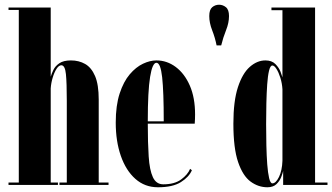

<svg xmlns="http://www.w3.org/2000/svg" viewBox="-20 -782 1406 812"><path d="M16 0V-10H59.5V-740H16V-750H194.5V-457.5Q198 -470 205.8 -486.2Q213.5 -502.5 231 -514.5Q248.5 -526.5 280 -526.5Q313.5 -526.5 340 -511.5Q366.5 -496.5 382 -460.5Q397.5 -424.5 397.5 -361V-10H439V0H231.5V-10H262.5V-356Q262.5 -431 258.8 -468.5Q255 -506 239.5 -506Q229 -506 219.2 -491Q209.5 -476 202.8 -453.5Q196 -431 194.5 -408V-10H225V0Z M648 10Q592.5 10 552.5 -25.5Q512.5 -61 491 -122.8Q469.5 -184.5 469.5 -263.5Q469.5 -336 486 -386.5Q502.5 -437 528.8 -467.8Q555 -498.5 584.8 -512.5Q614.5 -526.5 641.5 -526.5Q686 -526.5 723.2 -498.8Q760.5 -471 782.8 -420Q805 -369 805 -298Q805 -278.5 803.5 -259H605Q605 -178 608.8 -120.5Q612.5 -63 626.5 -32.8Q640.5 -2.5 670.5 -2.5Q718 -2.5 746 -23Q774 -43.5 784 -68L791.5 -62Q779.5 -33.5 745 -11.8Q710.5 10 648 10ZM641.5 -516.5Q624.5 -516.5 614.8 -456.8Q605 -397 605 -269H672.5Q672.5 -394 665.8 -455.2Q659 -516.5 641.5 -516.5Z M896 -590Q889.5 -623 877.2 -654.2Q865 -685.5 865 -714Q865 -741 877.5 -751.5Q890 -762 906.5 -762Q922.5 -762 935.5 -751.5Q948.5 -741 948.5 -714Q948.5 -685.5 936 -654.2Q923.5 -623 915.5 -590Z M1111 10Q1072.5 10 1039.8 -14Q1007 -38 987 -96.5Q967 -155 967 -259Q967 -354.5 986.2 -413.2Q1005.5 -472 1036.5 -499.2Q1067.5 -526.5 1102.5 -526.5Q1129.5 -526.5 1144.8 -511Q1160 -495.5 1166.5 -478.2Q1173 -461 1174.5 -455V-739H1128V-750H1312.5V-10H1365V0H1177.5V-59Q1175.5 -49 1169 -32.5Q1162.5 -16 1148.8 -3Q1135 10 1111 10ZM1132 -6.5Q1146.5 -6.5 1159.8 -33.5Q1173 -60.5 1174.5 -102V-404.5Q1173 -429.5 1165.8 -452.8Q1158.5 -476 1149.2 -490.5Q1140 -505 1132 -505Q1123 -505 1117.8 -483Q1112.5 -461 1110 -424.8Q1107.5 -388.5 1106.5 -344.8Q1105.5 -301 1105.5 -257.5Q1105.5 -212.5 1106.5 -168Q1107.5 -123.5 1110.2 -87Q1113 -50.5 1118.2 -28.5Q1123.5 -6.5 1132 -6.5Z"/></svg>

Font: Imbue 100pt ExtraBold
Style: Regular
Weight: 800
Designer: Tyler Finck
Foundry: Etcetera Type Company
Version: Version 1.102; ttfautohint (v1.8.3)